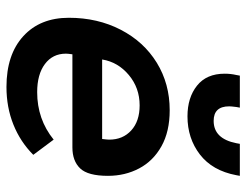

<svg xmlns="http://www.w3.org/2000/svg" viewBox="-104 -648 762 594"><g transform="rotate(90 277.0 -351.0)"><path d="M35 -183Q35 -272 72 -343.5Q109 -415 174 -455Q239 -495 321 -495Q387 -495 432.5 -469.5Q478 -444 501 -400.5Q524 -357 524 -304Q524 -242 501 -218Q478 -194 436 -194H148Q146 -180 146 -174Q146 -133 178 -109Q210 -85 265 -85Q349 -85 412 -136L459 -73Q419 -33 365.5 -11.5Q312 10 249 10Q149 10 92 -42Q35 -94 35 -183ZM410 -286Q412 -302 412 -308Q412 -350 383.5 -376Q355 -402 306 -402Q252 -402 212 -368.5Q172 -335 164 -286ZM208 -665Q208 -684 212 -701L214 -712H313L311 -701Q309 -685 309 -679Q309 -631 354 -631Q409 -631 423 -701L425 -712H524L522 -701Q508 -627 458 -588.5Q408 -550 340 -550Q282 -550 245 -579.5Q208 -609 208 -665Z"/></g></svg>

Font: Niramit SemiBold
Style: Italic
Weight: 600
Italic angle: -10°
Designer: Katatrad Aksorn Co.,Ltd.
Foundry: Cadson Demak Co.,Ltd.
Version: Version 1.001; ttfautohint (v1.6)